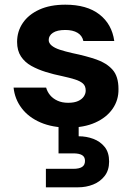

<svg xmlns="http://www.w3.org/2000/svg" viewBox="-20 -533 573 820"><path d="M273 12Q204 12 153 -10Q102 -32 72.5 -71Q43 -110 38 -159H177Q182 -141 194 -126.5Q206 -112 225.5 -103Q245 -94 271 -94Q297 -94 313.5 -101.5Q330 -109 338 -121Q346 -133 346 -146Q346 -166 334 -176.5Q322 -187 299.5 -194Q277 -201 245 -208Q210 -215 176 -225.5Q142 -236 114 -251.5Q86 -267 69.5 -292Q53 -317 53 -354Q53 -399 77.5 -435Q102 -471 148 -492Q194 -513 259 -513Q351 -513 404.5 -471.5Q458 -430 468 -358H336Q331 -381 311 -393Q291 -405 259 -405Q224 -405 206 -393Q188 -381 188 -362Q188 -349 200.5 -338.5Q213 -328 236 -320.5Q259 -313 290 -306Q348 -294 391.5 -279Q435 -264 460.5 -235.5Q486 -207 486 -153Q487 -106 461 -68.5Q435 -31 387 -9.5Q339 12 273 12ZM176 267V188H293Q318 188 330.5 180Q343 172 343 154Q343 137 330.5 129.5Q318 122 293 122H230V-4H316V49Q349 49 378.5 60Q408 71 427 94.5Q446 118 446 157Q446 194 427 218.5Q408 243 378 255Q348 267 313 267Z"/></svg>

Font: DM Sans 18pt ExtraBold
Style: Regular
Weight: 800
Designer: Colophon Foundry, Jonny Pinhorn
Foundry: Colophon Foundry
Version: Version 4.004;gftools[0.9.30]